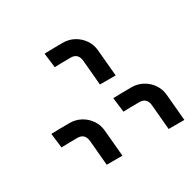

<svg xmlns="http://www.w3.org/2000/svg" viewBox="-126 -768 852 835"><g transform="rotate(-30 300.0 -350.5)"><path d="M283 -627.5Q264 -627.5 232 -627Q200 -626.5 191 -626L200 -553Q207 -553.5 234.8 -554Q262.5 -554.5 280 -554.5Q318 -554.5 321.5 -514L332.5 -389.5H411.5L399.5 -522.5Q397 -552 380.5 -576Q364 -600 338.5 -613.8Q313 -627.5 283 -627.5ZM134 -310.5Q115 -310.5 83 -310Q51 -309.5 42 -309L51 -236Q58 -236.5 85.8 -237Q113.5 -237.5 131 -237.5Q169 -237.5 172.5 -197L183.5 -72.5H262.5L250.5 -205.5Q248 -235 231.5 -259Q215 -283 189.5 -296.8Q164 -310.5 134 -310.5ZM445 -310.5Q426 -310.5 394 -310Q362 -309.5 353 -309L362 -236Q369 -236.5 396.8 -237Q424.5 -237.5 442 -237.5Q480 -237.5 483.5 -197L494.5 -72.5H573.5L561.5 -205.5Q559 -235 542.5 -259Q526 -283 500.5 -296.8Q475 -310.5 445 -310.5Z"/></g></svg>

Font: JuliaMono SemiBold
Style: Italic
Weight: 600
Italic angle: -9°
Monospace: yes
Designer: cormullion
Foundry: corm
Version: Version 0.056; ttfautohint (v1.8.4)